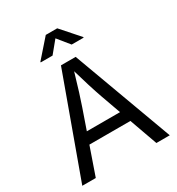

<svg xmlns="http://www.w3.org/2000/svg" viewBox="-217 -1079 1123 1215"><g transform="rotate(-30 345.0 -471.0)"><path d="M289.6 -727.5H397L664.6 0H566.9L412.6 -431.6Q397.9 -473.1 378.9 -533.7Q359.9 -594.2 334 -684.1H351.6L341.8 -649.4Q320.3 -575.7 303.5 -522Q286.6 -468.3 273.9 -431.6L124 0H25.4ZM158.2 -284.2H531.7V-203.1H158.2ZM188 -807.6V-812L302.7 -942.4H386.2L501.5 -812V-807.6H414.1L344.7 -893.1L274.4 -807.6Z"/></g></svg>

Font: Inter RS Variable
Style: Regular
Weight: 400
Designer: Rasmus Andersson (customised by Maria Ramos and Noel Pretorius)
Foundry: rsms
Version: Version 3.001;Glyphs 3.2.3 (3260)